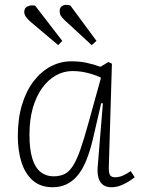

<svg xmlns="http://www.w3.org/2000/svg" viewBox="-20 -774 595 808"><path d="M438 -74Q437 -48 442.5 -38Q448 -28 464 -28Q481 -28 497 -35Q513 -42 530 -54L547 -28Q533 -17 517 -7.5Q501 2 484 8Q467 14 448 14Q428 14 414.5 4.5Q401 -5 395 -24Q389 -43 391 -71L413 -339L406 -340L370 -185Q358 -135 342.5 -97.5Q327 -60 306.5 -35.5Q286 -11 260 1.5Q234 14 202 14Q150 14 117.5 -15Q85 -44 70 -92.5Q55 -141 55 -201Q55 -276 73 -334.5Q91 -393 122.5 -433.5Q154 -474 194.5 -495Q235 -516 280 -516Q314 -516 343 -510Q372 -504 403 -493L436 -513L451 -506ZM205 -32Q232 -32 251.5 -41.5Q271 -51 287 -76Q303 -101 318.5 -145.5Q334 -190 353 -259L405 -447Q384 -458 351 -466.5Q318 -475 285 -475Q248 -475 215 -456.5Q182 -438 157 -403Q132 -368 118 -319Q104 -270 104 -207Q104 -146 116 -107Q128 -68 151 -50Q174 -32 205 -32ZM251 -690Q240 -701 235.5 -708.5Q231 -716 231 -728Q231 -743 243.5 -750Q256 -757 276 -751L386 -602L366 -584ZM109 -682Q95 -694 88.5 -704Q82 -714 82 -724Q82 -741 97 -747.5Q112 -754 128 -750L242 -602L225 -584Z"/></svg>

Font: Literata ExtraLight
Style: Italic
Weight: 250
Italic angle: -2°
Designer: Latin by Veronika Burian and Jose Scaglione. Greek by Irene Vlachou. Cyrillic by Vera Evstafieva
Foundry: TypeTogether
Version: Version 3.002